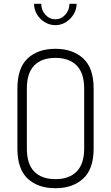

<svg xmlns="http://www.w3.org/2000/svg" viewBox="-20 -989 587 1015"><path d="M72 -204V-521Q72 -630 126.5 -680.5Q181 -731 273 -731Q364 -731 419.5 -680.5Q475 -630 475 -521V-204Q475 -95 419.5 -44.5Q364 6 273 6Q181 6 126.5 -44.5Q72 -95 72 -204ZM273 -683Q200 -683 161 -643Q122 -603 122 -521V-204Q122 -122 161 -82Q200 -42 273 -42Q346 -42 385.5 -82.5Q425 -123 425 -204V-521Q425 -602 385.5 -642.5Q346 -683 273 -683ZM273 -856Q243 -856 217 -871.5Q191 -887 175.5 -913Q160 -939 160 -969H198Q198 -935 220 -911Q242 -887 273 -887Q303 -887 325 -911Q347 -935 347 -969H385Q385 -939 369 -913Q353 -887 327.5 -871.5Q302 -856 273 -856Z"/></svg>

Font: Dosis
Style: Regular
Weight: 400
Designer: Edgar Tolentino, Pablo Impallari, Igino Marini
Foundry: Edgar Tolentino, Pablo Impallari, Igino Marini
Version: Version 1.007;Glyphs 3.1.1 (3134)